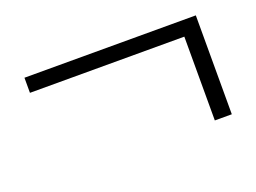

<svg xmlns="http://www.w3.org/2000/svg" viewBox="-55 -492 637 478"><g transform="rotate(-20 264.0 -253.0)"><path d="M446 -122V-344H37V-384H491V-122Z"/></g></svg>

Font: Noto Sans KR ExtraLight
Style: Regular
Weight: 250
Designer: Ryoko NISHIZUKA  (kana, bopomofo & ideographs); Paul D. Hunt (Latin, Greek & Cyrillic); Sandoll Communications , Soo-you
Foundry: Adobe
Version: Version 2.004-H2;hotconv 1.0.118;makeotfexe 2.5.65603